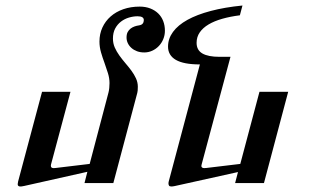

<svg xmlns="http://www.w3.org/2000/svg" viewBox="-20 -657 1121 689"><path d="M1014.2 -327.6 927.2 0H823.7L834 -39.6L606.9 10.7Q599.6 12.2 595.2 12.2Q588.9 12.2 586.7 9.3Q584.5 6.3 584.5 0Q584.5 -2.4 585.4 -5.4L697.3 -425.8Q639.2 -425.8 611.1 -442.1Q583 -458.5 583 -489.7Q583 -518.1 600.8 -542.5Q618.7 -566.9 652.6 -585.7Q686.5 -604.5 736.3 -617.7Q786.1 -630.9 850.1 -637.2L840.8 -602.1Q806.2 -597.7 777.6 -589.6Q749 -581.5 728.5 -569.3Q708 -557.1 696.8 -540.8Q685.5 -524.4 685.5 -503.4Q685.5 -477.1 706.3 -465.1Q727.1 -453.1 767.6 -453.1H807.1L703.6 -66.9Q703.1 -64.5 702.9 -63.2Q702.6 -62 702.6 -61Q703.1 -53.7 713.9 -53.7Q716.3 -54.2 717.8 -54.2Q719.2 -54.2 720.2 -54.2L842.3 -68.8L911.1 -327.6ZM498 -468.8Q483.4 -468.8 471.7 -473.1Q460 -477.5 451.7 -484.9Q443.4 -492.2 438.7 -502Q434.1 -511.7 434.1 -522.5Q434.1 -534.2 438.2 -542Q442.4 -549.8 449 -554.7Q455.6 -559.6 463.4 -562.3Q471.2 -564.9 478.5 -565.9Q488.3 -567.4 492.2 -572.5Q496.1 -577.6 496.1 -585Q496.1 -598.6 473.6 -598.6Q458.5 -598.6 442.9 -594Q427.2 -589.4 414.3 -579.6Q401.4 -569.8 393.3 -554.7Q385.3 -539.6 385.3 -518.6Q385.3 -501.5 391.8 -486.6Q398.4 -471.7 408.4 -457.8Q418.5 -443.8 429.9 -430.4Q441.4 -417 451.4 -403.6Q461.4 -390.1 468 -375.7Q474.6 -361.3 474.6 -345.7Q474.6 -338.4 474.1 -332.3Q473.6 -326.2 472.7 -323.7L386.7 0H283.2L293.5 -40.5L66.9 10.3Q61 11.7 57.4 12Q53.7 12.2 52.7 12.2Q43.5 12.2 43.5 3.9Q43.5 0.5 44.9 -5.4L130.9 -327.6H232.9L163.1 -66.9Q162.6 -65.4 162.6 -63.5Q162.6 -61.5 162.6 -61Q163.1 -53.7 172.9 -53.7Q178.2 -53.7 179.7 -54.2L301.8 -68.8L369.1 -324.2Q371.1 -331.5 372.1 -341.3Q373 -351.1 373 -358.9Q373 -376 367.4 -394.3Q361.8 -412.6 355 -431.2Q348.1 -449.7 342.5 -469Q336.9 -488.3 336.9 -507.8Q336.9 -535.2 347.4 -558.1Q357.9 -581.1 377 -597.9Q396 -614.7 422.6 -624Q449.2 -633.3 481.4 -633.3Q502.4 -633.3 519.3 -626.7Q536.1 -620.1 547.9 -608.6Q559.6 -597.2 565.7 -581.3Q571.8 -565.4 571.8 -546.9Q571.8 -530.8 565.9 -516.6Q560.1 -502.4 549.8 -491.7Q539.6 -481 526.1 -474.9Q512.7 -468.8 498 -468.8Z"/></svg>

Font: Arian Grqi
Style: Regular
Weight: 400
Designer: Ruben Hakobyan (Tarumian)
Foundry: Ruben Hakobyan (Tarumian)
Version: Version 1.003